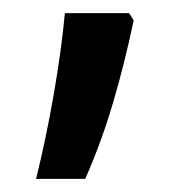

<svg xmlns="http://www.w3.org/2000/svg" viewBox="-20 -140 275 293"><path d="M184 -109Q170 -42 152 18.5Q134 79 110 133H35Q50 73 62 4Q74 -65 79 -120H177Z"/></svg>

Font: Noto Sans ExtraCondensed Medium
Style: Regular
Weight: 500
Width: 2
Designer: Monotype Design Team
Foundry: Monotype Imaging Inc.
Version: Version 2.013; ttfautohint (v1.8.4.7-5d5b)